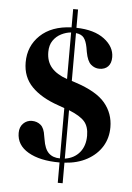

<svg xmlns="http://www.w3.org/2000/svg" viewBox="-58 -782 648 940"><g transform="rotate(5 266.0 -312.0)"><path d="M261 15Q165 15 107.5 -18.5Q50 -52 50 -112Q50 -141 67.5 -158.5Q85 -176 110 -176Q135 -176 153 -161Q171 -146 176 -107L179 -91Q186 -45 206.5 -25Q227 -5 262 -5V-252L232 -263Q147 -292 100.5 -339.5Q54 -387 54 -459Q54 -539 109.5 -592Q165 -645 263 -649V-739H287V-649Q375 -647 424.5 -609.5Q474 -572 474 -521Q474 -491 458.5 -475Q443 -459 416 -459Q393 -459 374.5 -475Q356 -491 348 -535L344 -558Q338 -589 326 -604.5Q314 -620 287 -623V-388L305 -382Q410 -348 452.5 -297Q495 -246 495 -178Q495 -125 469.5 -83.5Q444 -42 397 -16Q350 10 286 14V115H262V15ZM160 -519Q160 -473 185.5 -443Q211 -413 263 -395V-624Q239 -622 215 -610Q191 -598 175.5 -575.5Q160 -553 160 -519ZM385 -127Q385 -172 363 -197Q341 -222 286 -244V-6Q332 -13 358.5 -45Q385 -77 385 -127Z"/></g></svg>

Font: DM Serif Display
Style: Regular
Weight: 400
Designer: Colophon Foundry, Frank Grießhammer
Foundry: Colophon Foundry
Version: Version 5.200; ttfautohint (v1.8.3)